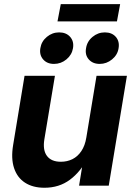

<svg xmlns="http://www.w3.org/2000/svg" viewBox="-20 -883 634 913"><path d="M191.4 9.8Q136.2 9.8 99.1 -14.2Q62 -38.1 46.9 -83.7Q31.7 -129.4 42.5 -193.8L96.7 -522.5H241.2L190.9 -220.2Q182.6 -168.9 203.4 -141.4Q224.1 -113.8 269.5 -113.8Q299.3 -113.8 324.5 -126.2Q349.6 -138.7 366.9 -164.6Q384.3 -190.4 390.6 -229.5L439 -522.5H583.5L497.1 0H356L377.9 -134.8H398.9Q363.8 -66.4 312.5 -28.3Q261.2 9.8 191.4 9.8ZM454.1 -579.1Q420.9 -579.1 402.1 -600.6Q383.3 -622.1 389.2 -653.8Q394 -686 419.9 -707.5Q445.8 -729 478.5 -729Q512.2 -729 530.8 -707.5Q549.3 -686 543.9 -653.8Q539.1 -622.1 512.9 -600.6Q486.8 -579.1 454.1 -579.1ZM236.8 -579.1Q203.6 -579.1 185.1 -600.6Q166.5 -622.1 171.9 -653.8Q176.8 -686 202.6 -707.5Q228.5 -729 261.2 -729Q294.9 -729 313.7 -707.5Q332.5 -686 327.1 -653.8Q321.8 -622.1 295.9 -600.6Q270 -579.1 236.8 -579.1ZM551.3 -863.3 536.1 -781.2H253.4L269 -863.3Z"/></svg>

Font: Inter 28pt
Style: Bold Italic
Weight: 700
Italic angle: -9.3988°
Designer: Rasmus Andersson
Foundry: rsms
Version: Version 4.001;git-66647c0bb